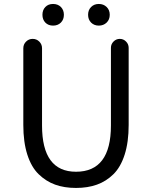

<svg xmlns="http://www.w3.org/2000/svg" viewBox="-20 -928 761 961"><path d="M360.4 12.7Q301.8 12.7 255.9 -3.9Q210 -20.5 173.3 -56.2Q136.7 -91.8 116.7 -154.3Q96.7 -216.8 96.7 -302.7V-686.5Q96.7 -706.1 110.4 -719.7Q124 -733.4 143.6 -733.4Q163.1 -733.4 176.8 -719.7Q190.4 -706.1 190.4 -686.5V-299.8Q190.4 -68.4 360.4 -68.4Q535.2 -68.4 535.2 -299.8V-688.5Q535.2 -707 548.3 -720.2Q561.5 -733.4 579.6 -733.4Q597.7 -733.4 610.8 -720.2Q624 -707 624 -688.5V-302.7Q624 -216.8 604 -154.3Q584 -91.8 547.9 -56.2Q511.7 -20.5 465.3 -3.9Q418.9 12.7 360.4 12.7ZM284.7 -814.9Q269.5 -799.8 245.6 -799.8Q221.7 -799.8 207 -814.9Q192.4 -830.1 192.4 -854Q192.4 -877.9 207 -893.1Q221.7 -908.2 245.6 -908.2Q269.5 -908.2 284.7 -893.1Q299.8 -877.9 299.8 -854Q299.8 -830.1 284.7 -814.9ZM513.7 -814.9Q498 -799.8 474.6 -799.8Q451.2 -799.8 436 -814.9Q420.9 -830.1 420.9 -854Q420.9 -877.9 436 -893.1Q451.2 -908.2 474.6 -908.2Q498 -908.2 513.7 -893.1Q529.3 -877.9 529.3 -854Q529.3 -830.1 513.7 -814.9Z"/></svg>

Font: Gen Jyuu Gothic Regular
Style: Regular
Weight: 400
Designer: [Source Han Sans]
Ryoko NISHIZUKA  (kana & ideographs); Paul D. Hunt (Latin, Greek & Cyrillic); Wenlong ZHANG  (bopomofo
Version: Version 1.002.20150607